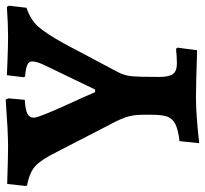

<svg xmlns="http://www.w3.org/2000/svg" viewBox="-52 -646 700 655"><g transform="rotate(-90 297.5 -319.0)"><path d="M143 -56Q183 -61 201.5 -70.5Q220 -80 226.5 -97.5Q233 -115 233 -151V-182Q233 -209 227 -231Q221 -253 204 -285L106 -475Q81 -526 59 -547Q37 -568 -8 -576L-10 -581L-3 -644Q87 -641 125 -641Q174 -641 285 -649L289 -640L284 -584Q250 -582 236.5 -575Q223 -568 223 -553Q223 -534 291 -388Q311 -342 310 -344H319L400 -512Q415 -542 415 -559Q415 -570 402.5 -575.5Q390 -581 363 -583L361 -588L368 -645L416 -643Q470 -641 500 -641Q543 -641 601 -645L605 -638L598 -578Q558 -565 534.5 -539Q511 -513 476 -450L381 -271Q367 -246 364.5 -220Q362 -194 362 -125Q362 -92 372 -78.5Q382 -65 408 -65Q430 -65 458 -68L462 -63L453 4Q337 0 290 0Q236 0 136 11Z"/></g></svg>

Font: Alegreya
Style: Bold
Weight: 700
Designer: Juan Pablo del Peral
Foundry: Huerta Tipografica
Version: Version 2.008; ttfautohint (v1.8)